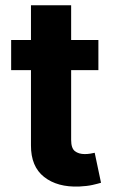

<svg xmlns="http://www.w3.org/2000/svg" viewBox="-20 -696 431 723"><path d="M350.5 -545.5V-431.8H247.9V-169Q247.9 -137.8 262.1 -126.8Q276.3 -115.8 299 -115.8Q309.7 -115.8 320.3 -117.5Q331 -119.3 336.6 -120.7L360.4 -7.8Q349.1 -4.3 328.5 0.4Q307.9 5 278.4 6.4Q196 9.6 146.1 -29.7Q96.2 -68.9 96.6 -148.8V-431.8H22V-545.5H96.6V-676.1H247.9V-545.5Z"/></svg>

Font: Inter UI
Style: Bold
Weight: 700
Designer: Rasmus Andersson
Foundry: rsms
Version: 3.2;8d6f07862